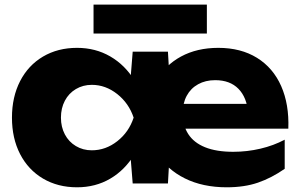

<svg xmlns="http://www.w3.org/2000/svg" viewBox="-20 -796 1304 833"><path d="M620.5 -285.6Q620.5 -376.1 658.1 -444.6Q695.8 -513.1 765.4 -550.8Q834.9 -588.4 927.2 -588.4Q1025 -588.4 1095 -545.1Q1164.9 -501.7 1199.9 -422.5Q1234.8 -343.2 1230.9 -237.9H738.1V-345.4H1111L1056.7 -305.3Q1051.1 -373.5 1014.4 -410.8Q977.8 -448.2 913.5 -448.2Q871.5 -448.2 839.6 -430.5Q807.6 -412.9 790.1 -380.5Q772.6 -348.1 772.6 -304.3Q772.6 -252 796.7 -214.5Q820.8 -176.9 869.7 -157.2Q918.6 -137.4 991.7 -137.4Q1052.1 -137.4 1109.5 -150.9Q1167 -164.3 1215.2 -190V-63.6Q1158 -23.9 1099.2 -3.6Q1040.3 16.6 963.8 16.6Q859.7 16.6 781.9 -22.1Q704.1 -60.7 662.3 -129.7Q620.5 -198.6 620.5 -285.6ZM539.2 -205.5 567.2 -285.6 539.2 -364.7 555.7 -571.8H708.6L725.1 -290.8L708.6 0H555.7ZM314.2 16.6Q230.9 16.6 166.7 -21.2Q102.6 -59.1 67.2 -127.5Q31.9 -196 31.9 -285.6Q31.9 -375.2 67.2 -444Q102.6 -512.8 166.7 -550.6Q230.9 -588.4 314.2 -588.4Q394.2 -588.4 458.5 -551.1Q522.9 -513.8 564.4 -445.5Q606 -377.2 618.2 -285.6Q605 -194.6 563.4 -126.4Q521.9 -58.1 458 -20.7Q394.2 16.6 314.2 16.6ZM378.3 -143.9Q438.5 -143.9 488.8 -183.4Q539.2 -222.9 559.8 -285.6Q539.2 -347.9 488.7 -387.9Q438.1 -427.9 378.3 -427.9Q340 -427.9 309.2 -409.6Q278.4 -391.3 261.4 -359Q244.4 -326.7 244.4 -285.6Q244.4 -245.2 261.4 -212.9Q278.4 -180.6 309.2 -162.3Q340 -143.9 378.3 -143.9ZM385.8 -776H877.5V-650.4H385.8Z"/></svg>

Font: Unbounded Variable
Style: Regular
Weight: 400
Designer: Luke Prowse, Jean-Baptiste Morizot, Fátima Lázaro, Florian Runge
Foundry: NaN
Version: Version 1.600;FEAKit 1.0